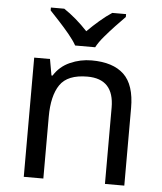

<svg xmlns="http://www.w3.org/2000/svg" viewBox="-54 -813 726 860"><g transform="rotate(5 309.0 -383.0)"><path d="M343 -546Q439 -546 488 -499.5Q537 -453 537 -349V0H450V-343Q450 -472 330 -472Q241 -472 207 -422Q173 -372 173 -278V0H85V-536H156L169 -463H174Q200 -505 246 -525.5Q292 -546 343 -546ZM263 -606Q250 -629 228 -655.5Q206 -682 182 -708Q158 -734 140 -753V-766H200Q226 -749 254 -725Q282 -701 307 -674Q334 -701 362 -725Q390 -749 416 -766H478V-753Q459 -734 434.5 -708Q410 -682 387.5 -655.5Q365 -629 353 -606Z"/></g></svg>

Font: Noto Sans Tai Le
Style: Regular
Weight: 400
Designer: Monotype Design Team
Foundry: Monotype Imaging Inc.
Version: Version 2.002; ttfautohint (v1.8.4.7-5d5b)